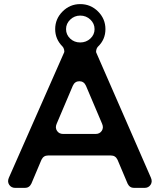

<svg xmlns="http://www.w3.org/2000/svg" viewBox="-20 -916 778 936"><path d="M553 -137Q543 -158 521 -158H214Q192 -158 182 -137L133 -21Q123 0 101 0H55Q35 0 25 -15Q15 -30 23 -49L292 -659Q295 -664 292.5 -674Q290 -684 285 -689Q249 -725 249 -774Q249 -824 285 -860Q321 -896 371 -896Q422 -896 458 -860Q494 -824 494 -774Q494 -723 457 -688Q452 -683 449.5 -673Q447 -663 450 -658L716 -49Q724 -30 714 -15Q704 0 684 0H634Q612 0 602 -21ZM371 -840Q343 -840 322.5 -820.5Q302 -801 302 -774Q302 -747 322 -728Q342 -709 371 -709Q400 -709 420.5 -728Q441 -747 441 -774Q441 -801 420.5 -820.5Q400 -840 371 -840ZM446 -263Q466 -263 476 -278Q486 -293 478 -312L399 -498Q389 -520 367 -520Q345 -520 335 -498L256 -312Q248 -293 258 -278Q268 -263 288 -263Z"/></svg>

Font: Trueno
Style: Round
Weight: 400
Designer: Julieta Ulanovsky, Jasper
Foundry: Julieta Ulanovsky, Cannot Into Space Fonts
Version: Version 3.001